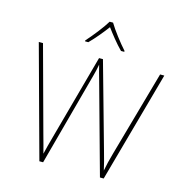

<svg xmlns="http://www.w3.org/2000/svg" viewBox="-132 -1070 1134 1191"><g transform="rotate(15 434.5 -474.5)"><path d="M447 -949H425C401 -908 346 -839 309 -798V-792H330C367 -829 408 -879 436 -917C464 -879 503 -829 540 -792H561V-798C524 -839 471 -908 447 -949ZM839 -714H812L658 -168C643 -116 637 -88 629 -48C620 -88 613 -116 598 -168L445 -714H420L271 -171C257 -121 249 -90 240 -52C231 -90 221 -121 208 -170L60 -714H33L228 0H252L415 -604C421 -627 425 -641 431 -675C439 -639 446 -620 456 -582L617 0H641Z"/></g></svg>

Font: Noto Sans Meetei Mayek Thin
Style: Regular
Weight: 100
Designer: Monotype Design Team and Neelakash Kshetrimayum
Foundry: Monotype Imaging Inc.
Version: Version 2.002